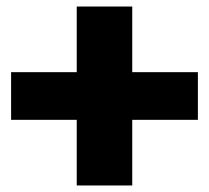

<svg xmlns="http://www.w3.org/2000/svg" viewBox="-20 -628 640 588"><path d="M385 -261V-60H215V-261H14V-407H215V-608H385V-407H586V-261Z"/></svg>

Font: BDO Grotesk Black
Style: Regular
Weight: 900
Designer: Deni Anggara
Foundry: Lokal Container
Version: Version 2.000